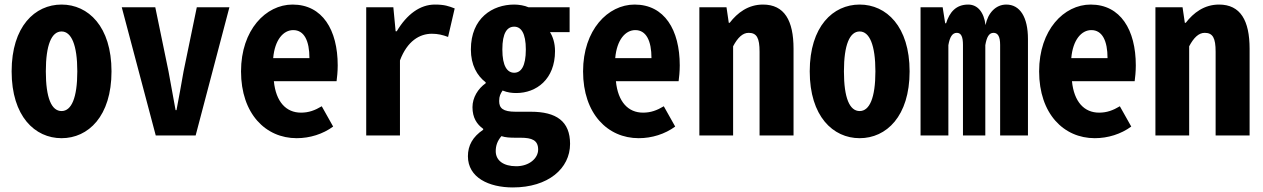

<svg xmlns="http://www.w3.org/2000/svg" viewBox="-20 -594 5540 842"><path d="M250 12C367 12 469 -84 469 -281C469 -478 367 -574 250 -574C133 -574 31 -478 31 -281C31 -84 133 12 250 12ZM250 -107C206 -107 181 -164 181 -281C181 -397 206 -456 250 -456C293 -456 319 -397 319 -281C319 -164 293 -107 250 -107Z M663 0H838L986 -562H843L785 -281C775 -224 765 -168 754 -111H750C740 -168 729 -224 719 -281L661 -562H514Z M1281 12C1339 12 1396 -6 1441 -39L1391 -128C1361 -110 1334 -100 1300 -100C1235 -100 1190 -147 1181 -238H1456C1458 -252 1461 -280 1461 -307C1461 -463 1394 -574 1263 -574C1146 -574 1037 -463 1037 -281C1037 -95 1145 12 1281 12ZM1178 -339C1185 -420 1223 -462 1266 -462C1314 -462 1337 -415 1337 -339Z M1586 0H1734V-329C1766 -414 1820 -446 1874 -446C1900 -446 1921 -441 1945 -432L1974 -557C1948 -567 1930 -574 1887 -574C1822 -574 1764 -531 1720 -457H1715L1705 -562H1586Z M2229 228C2384 228 2480 145 2480 37C2480 -62 2420 -104 2308 -104H2241C2185 -104 2169 -120 2169 -151C2169 -173 2175 -183 2184 -197C2206 -188 2226 -186 2244 -186C2332 -186 2414 -246 2414 -370C2414 -406 2404 -434 2392 -453H2478V-562H2298C2280 -570 2255 -574 2235 -574C2140 -574 2045 -515 2045 -377C2045 -309 2072 -262 2110 -233V-229C2076 -205 2052 -166 2052 -124C2052 -78 2071 -49 2099 -29V-25C2053 6 2032 44 2032 91C2032 185 2124 228 2229 228ZM2235 -275C2205 -275 2183 -303 2183 -377C2183 -450 2204 -477 2235 -477C2265 -477 2286 -449 2286 -377C2286 -303 2265 -275 2235 -275ZM2244 135C2188 135 2154 110 2154 69C2154 45 2161 24 2179 3C2197 9 2216 10 2243 10H2263C2313 10 2340 21 2340 62C2340 100 2301 135 2244 135Z M2781 12C2839 12 2896 -6 2941 -39L2891 -128C2861 -110 2834 -100 2800 -100C2735 -100 2690 -147 2681 -238H2956C2958 -252 2961 -280 2961 -307C2961 -463 2894 -574 2763 -574C2646 -574 2537 -463 2537 -281C2537 -95 2645 12 2781 12ZM2678 -339C2685 -420 2723 -462 2766 -462C2814 -462 2837 -415 2837 -339Z M3047 0H3195V-391C3215 -429 3237 -450 3263 -450C3299 -450 3311 -427 3311 -367V0H3460V-380C3460 -504 3420 -574 3326 -574C3261 -574 3214 -538 3180 -494H3176L3166 -562H3047Z M3750 12C3867 12 3969 -84 3969 -281C3969 -478 3867 -574 3750 -574C3633 -574 3531 -478 3531 -281C3531 -84 3633 12 3750 12ZM3750 -107C3706 -107 3681 -164 3681 -281C3681 -397 3706 -456 3750 -456C3793 -456 3819 -397 3819 -281C3819 -164 3793 -107 3750 -107Z M4017 0H4139V-396C4145 -431 4156 -450 4176 -450C4195 -450 4203 -433 4203 -397V0H4301V-396C4307 -431 4317 -450 4337 -450C4356 -450 4366 -434 4366 -397V0H4488V-423C4488 -519 4453 -574 4393 -574C4346 -574 4312 -536 4302 -484C4295 -541 4267 -574 4226 -574C4172 -574 4144 -540 4129 -492H4125L4114 -562H4017Z M4781 12C4839 12 4896 -6 4941 -39L4891 -128C4861 -110 4834 -100 4800 -100C4735 -100 4690 -147 4681 -238H4956C4958 -252 4961 -280 4961 -307C4961 -463 4894 -574 4763 -574C4646 -574 4537 -463 4537 -281C4537 -95 4645 12 4781 12ZM4678 -339C4685 -420 4723 -462 4766 -462C4814 -462 4837 -415 4837 -339Z M5047 0H5195V-391C5215 -429 5237 -450 5263 -450C5299 -450 5311 -427 5311 -367V0H5460V-380C5460 -504 5420 -574 5326 -574C5261 -574 5214 -538 5180 -494H5176L5166 -562H5047Z"/></svg>

Font: Noto Sans Mono CJK JP Bold
Style: Regular
Weight: 700
Designer: Ryoko NISHIZUKA (kana & ideographs); Paul D. Hunt (Latin, Greek & Cyrillic); Wenlong ZHANG (bopomofo); Sandoll Communica
Foundry: Adobe Systems Incorporated
Version: Version 1.004;PS 1.004;hotconv 1.0.82;makeotf.lib2.5.63406